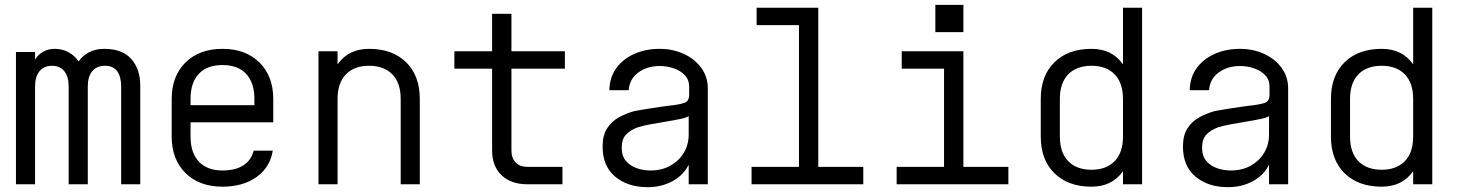

<svg xmlns="http://www.w3.org/2000/svg" viewBox="-20 -762 6040 794"><path d="M46 0V-547H125V-515Q136 -535 157.5 -547.5Q179 -560 206 -560Q238 -560 263.5 -546Q289 -532 305 -508Q321 -531 347.5 -545.5Q374 -560 411 -560Q486 -560 523 -518Q560 -476 560 -409V0H481V-404Q481 -445 464.5 -467.5Q448 -490 414 -490Q380 -490 361.5 -467.5Q343 -445 343 -404V0H264V-404Q264 -445 246 -467.5Q228 -490 195 -490Q162 -490 143.5 -467.5Q125 -445 125 -404V0Z M900 10Q804 10 747 -46.5Q690 -103 690 -197V-353Q690 -447 747 -503.5Q804 -560 900 -560Q996 -560 1053 -503.5Q1110 -447 1110 -353V-256H768V-197Q768 -130 802.5 -93.5Q837 -57 900 -57Q953 -57 986 -78Q1019 -99 1029 -139H1108Q1097 -70 1041 -30Q985 10 900 10ZM768 -327H1032V-353Q1032 -420 998 -456.5Q964 -493 900 -493Q836 -493 802 -456.5Q768 -420 768 -353Z M1297 0V-550H1376V-496Q1421 -560 1506 -560Q1603 -560 1659.5 -504.5Q1716 -449 1716 -353V0H1637V-353Q1637 -419 1602.5 -454.5Q1568 -490 1506 -490Q1445 -490 1410.5 -454.5Q1376 -419 1376 -353V0Z M2160 0Q2093 0 2054 -37.5Q2015 -75 2015 -140V-478H1859V-550H2015V-705H2095V-550H2316V-478H2095V-140Q2095 -108 2112.5 -90Q2130 -72 2160 -72H2306V0Z M2658 12Q2576 12 2524 -31.5Q2472 -75 2472 -156Q2472 -202 2490.5 -231Q2509 -260 2539 -276.5Q2569 -293 2604 -303Q2625 -307 2654.5 -311.5Q2684 -316 2714 -320.5Q2744 -325 2765 -327Q2790 -330 2810 -336.5Q2830 -343 2830 -370V-403Q2830 -432 2812 -451Q2794 -470 2766 -479.5Q2738 -489 2708 -489Q2656 -489 2619.5 -462Q2583 -435 2580 -389H2500Q2501 -442 2528.5 -480Q2556 -518 2603 -539Q2650 -560 2708 -560Q2762 -560 2807 -539.5Q2852 -519 2879.5 -482Q2907 -445 2907 -396V0H2828V-81Q2807 -38 2761.5 -13Q2716 12 2658 12ZM2670 -57Q2717 -57 2752.5 -77Q2788 -97 2808 -130.5Q2828 -164 2828 -206V-282Q2821 -276 2795.5 -270.5Q2770 -265 2736.5 -259.5Q2703 -254 2670 -248Q2637 -242 2616 -235Q2586 -224 2568.5 -205Q2551 -186 2551 -151Q2551 -117 2568.5 -96.5Q2586 -76 2613 -66.5Q2640 -57 2670 -57Z M3088 0V-72H3284V-658H3109V-730H3364V-72H3550V0Z M3688 0V-72H3884V-478H3709V-550H3964V-72H4150V0ZM3848 -742H3964V-629H3848Z M4703 0H4624V-54Q4579 10 4494 10Q4397 10 4340.5 -45.5Q4284 -101 4284 -197V-353Q4284 -449 4340.5 -504.5Q4397 -560 4494 -560Q4579 -560 4624 -496V-730H4703ZM4494 -490Q4432 -490 4397.5 -454.5Q4363 -419 4363 -353V-197Q4363 -131 4397.5 -95.5Q4432 -60 4494 -60Q4555 -60 4589.5 -95.5Q4624 -131 4624 -197V-353Q4624 -419 4589.5 -454.5Q4555 -490 4494 -490Z M5058 12Q4976 12 4924 -31.5Q4872 -75 4872 -156Q4872 -202 4890.5 -231Q4909 -260 4939 -276.5Q4969 -293 5004 -303Q5025 -307 5054.5 -311.5Q5084 -316 5114 -320.5Q5144 -325 5165 -327Q5190 -330 5210 -336.5Q5230 -343 5230 -370V-403Q5230 -432 5212 -451Q5194 -470 5166 -479.5Q5138 -489 5108 -489Q5056 -489 5019.5 -462Q4983 -435 4980 -389H4900Q4901 -442 4928.5 -480Q4956 -518 5003 -539Q5050 -560 5108 -560Q5162 -560 5207 -539.5Q5252 -519 5279.5 -482Q5307 -445 5307 -396V0H5228V-81Q5207 -38 5161.5 -13Q5116 12 5058 12ZM5070 -57Q5117 -57 5152.5 -77Q5188 -97 5208 -130.5Q5228 -164 5228 -206V-282Q5221 -276 5195.5 -270.5Q5170 -265 5136.5 -259.5Q5103 -254 5070 -248Q5037 -242 5016 -235Q4986 -224 4968.5 -205Q4951 -186 4951 -151Q4951 -117 4968.5 -96.5Q4986 -76 5013 -66.5Q5040 -57 5070 -57Z M5903 0H5824V-54Q5779 10 5694 10Q5597 10 5540.5 -45.5Q5484 -101 5484 -197V-353Q5484 -449 5540.5 -504.5Q5597 -560 5694 -560Q5779 -560 5824 -496V-730H5903ZM5694 -490Q5632 -490 5597.5 -454.5Q5563 -419 5563 -353V-197Q5563 -131 5597.5 -95.5Q5632 -60 5694 -60Q5755 -60 5789.5 -95.5Q5824 -131 5824 -197V-353Q5824 -419 5789.5 -454.5Q5755 -490 5694 -490Z"/></svg>

Font: Tiny Light
Style: Regular
Weight: 300
Monospace: yes
Designer: Philipp Nurullin, Konstantin Bulenkov
Foundry: JetBrains
Version: Version 2.251; ttfautohint (v1.8.4.7-5d5b)